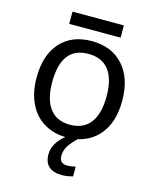

<svg xmlns="http://www.w3.org/2000/svg" viewBox="-130 -765 866 1072"><g transform="rotate(15 302.5 -228.5)"><path d="M146 -269Q146 -168 185.8 -115.5Q225.6 -63 302.7 -63Q379.9 -63 419.9 -115.5Q460 -168 460 -269Q460 -370.1 419.7 -421.1Q379.4 -472.2 301.8 -472.2Q146 -472.2 146 -269ZM301.8 116.2Q301.8 161.1 346.7 161.1Q368.2 161.1 395 154.8V210.9Q361.3 220.2 333 220.2Q230 220.2 230 126Q230 64 295.9 9.8Q226.1 8.8 170.9 -24.7Q115.7 -58.1 85.4 -121.6Q55.2 -185.1 55.2 -269Q55.2 -399.9 120.6 -472.9Q186 -545.9 301.8 -545.9Q417.5 -545.9 484.1 -471.4Q550.8 -397 550.8 -267.3Q550.8 -137.7 484.4 -64Q438 -12.7 366.7 2.9Q335 33.2 318.4 59.3Q301.8 85.4 301.8 116.2ZM153.8 -676.8H450.7V-606H153.8Z"/></g></svg>

Font: NotoSans
Style: Regular
Weight: 400
Designer: Monotype Design team
Foundry: Monotype Imaging Inc.
Version: Version 1.04